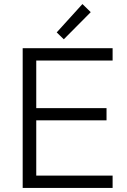

<svg xmlns="http://www.w3.org/2000/svg" viewBox="-20 -928 626 948"><path d="M92 0V-690H536V-629H159V-394H506V-334H159V-61H536V0ZM260 -768 387 -908 428 -868 295 -734Z"/></svg>

Font: Oxanium ExtraLight Light
Style: Regular
Weight: 300
Version: Version 2.000